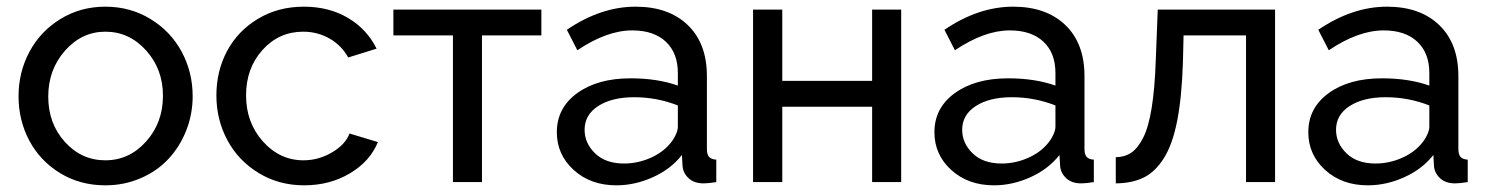

<svg xmlns="http://www.w3.org/2000/svg" viewBox="-20 -551 4503 581"><path d="M298.8 -530.8Q374.5 -530.8 435.5 -493.4Q496.6 -456.1 529.8 -394.3Q563 -332.5 563 -259.8Q563 -205.6 543.7 -156.5Q524.4 -107.4 490.2 -70.6Q456.1 -33.7 406.2 -12Q356.4 9.8 298.8 9.8Q222.2 9.8 161.6 -27.3Q101.1 -64.5 68.6 -125.7Q36.1 -187 36.1 -259.8Q36.1 -332.5 69.1 -394.3Q102.1 -456.1 162.8 -493.4Q223.6 -530.8 298.8 -530.8ZM473.1 -261.2Q473.1 -341.8 422.1 -398.4Q371.1 -455.1 298.8 -455.1Q227.5 -455.1 176.8 -397.7Q126 -340.3 126 -258.8Q126 -177.2 176.3 -121.6Q226.6 -65.9 298.8 -65.9Q371.1 -65.9 422.1 -122.8Q473.1 -179.7 473.1 -261.2Z M900.4 9.8Q823.7 9.8 762.5 -27.6Q701.2 -64.9 668 -127Q634.8 -189 634.8 -262.2Q634.8 -335.9 667.2 -396.7Q699.7 -457.5 760.7 -494.1Q821.8 -530.8 899.4 -530.8Q975.6 -530.8 1033 -496.8Q1090.3 -462.9 1119.6 -403.8L1033.7 -377Q1013.7 -413.6 977.3 -434.3Q940.9 -455.1 897.5 -455.1Q824.2 -455.1 774.4 -399.9Q724.6 -344.7 724.6 -262.2Q724.6 -180.2 775.6 -123Q826.7 -65.9 898.4 -65.9Q943.8 -65.9 984.6 -89.8Q1025.4 -113.8 1037.6 -147L1123.5 -121.1Q1100.1 -63 1039.1 -26.6Q978 9.8 900.4 9.8Z M1350.6 0V-443.8H1170.4V-522H1618.2V-443.8H1438.5V0Z M1665 -150.9Q1665 -224.6 1726.8 -269.3Q1788.6 -314 1888.2 -314Q1969.2 -314 2031.2 -292V-330.1Q2031.2 -390.6 1994.9 -424.8Q1958.5 -459 1893.1 -459Q1816.4 -459 1727.1 -398.9L1695.3 -460.9Q1798.3 -530.8 1903.3 -530.8Q2003.4 -530.8 2061.3 -475.1Q2119.1 -419.4 2119.1 -320.8V-100.1Q2119.1 -83.5 2125.7 -76.2Q2132.3 -68.8 2147.5 -67.9V0Q2123.5 3.9 2109.4 3.9Q2080.1 3.9 2063.5 -12Q2046.9 -27.8 2045.4 -48.8L2043.5 -82Q2009.8 -39.1 1955.3 -14.6Q1900.9 9.8 1845.2 9.8Q1767.1 9.8 1716.1 -36.6Q1665 -83 1665 -150.9ZM2005.4 -113.8Q2017.1 -127 2024.2 -141.8Q2031.2 -156.7 2031.2 -167V-231.9Q1967.8 -256.8 1899.4 -256.8Q1831.5 -256.8 1790.3 -230.2Q1749 -203.6 1749 -158.2Q1749 -117.7 1780.8 -86.9Q1812.5 -56.2 1868.2 -56.2Q1908.2 -56.2 1945.6 -72Q1982.9 -87.9 2005.4 -113.8Z M2258.8 0V-522H2347.2V-306.2H2619.1V-522H2707V0H2619.1V-228H2347.2V0Z M2807.6 -150.9Q2807.6 -224.6 2869.4 -269.3Q2931.2 -314 3030.8 -314Q3111.8 -314 3173.8 -292V-330.1Q3173.8 -390.6 3137.5 -424.8Q3101.1 -459 3035.6 -459Q2959 -459 2869.6 -398.9L2837.9 -460.9Q2940.9 -530.8 3045.9 -530.8Q3146 -530.8 3203.9 -475.1Q3261.7 -419.4 3261.7 -320.8V-100.1Q3261.7 -83.5 3268.3 -76.2Q3274.9 -68.8 3290 -67.9V0Q3266.1 3.9 3252 3.9Q3222.7 3.9 3206.1 -12Q3189.5 -27.8 3188 -48.8L3186 -82Q3152.3 -39.1 3097.9 -14.6Q3043.5 9.8 2987.8 9.8Q2909.7 9.8 2858.6 -36.6Q2807.6 -83 2807.6 -150.9ZM3147.9 -113.8Q3159.7 -127 3166.7 -141.8Q3173.8 -156.7 3173.8 -167V-231.9Q3110.4 -256.8 3042 -256.8Q2974.1 -256.8 2932.9 -230.2Q2891.6 -203.6 2891.6 -158.2Q2891.6 -117.7 2923.3 -86.9Q2955.1 -56.2 3010.7 -56.2Q3050.8 -56.2 3088.1 -72Q3125.5 -87.9 3147.9 -113.8Z M3356.4 3.9V-75.2Q3383.3 -75.7 3403.1 -88.9Q3422.9 -102.1 3439.2 -134Q3455.6 -166 3465.1 -225.1Q3474.6 -284.2 3477.5 -371.1L3483.4 -522H3838.4V0H3750.5V-443.8H3561.5L3559.6 -362.8Q3556.2 -256.8 3542.2 -185.5Q3528.3 -114.3 3502.2 -72.8Q3476.1 -31.2 3441.2 -13.9Q3406.2 3.4 3356.4 3.9Z M3939 -150.9Q3939 -224.6 4000.7 -269.3Q4062.5 -314 4162.1 -314Q4243.2 -314 4305.2 -292V-330.1Q4305.2 -390.6 4268.8 -424.8Q4232.4 -459 4167 -459Q4090.3 -459 4001 -398.9L3969.2 -460.9Q4072.3 -530.8 4177.2 -530.8Q4277.3 -530.8 4335.2 -475.1Q4393.1 -419.4 4393.1 -320.8V-100.1Q4393.1 -83.5 4399.7 -76.2Q4406.2 -68.8 4421.4 -67.9V0Q4397.5 3.9 4383.3 3.9Q4354 3.9 4337.4 -12Q4320.8 -27.8 4319.3 -48.8L4317.4 -82Q4283.7 -39.1 4229.2 -14.6Q4174.8 9.8 4119.1 9.8Q4041 9.8 3990 -36.6Q3939 -83 3939 -150.9ZM4279.3 -113.8Q4291 -127 4298.1 -141.8Q4305.2 -156.7 4305.2 -167V-231.9Q4241.7 -256.8 4173.3 -256.8Q4105.5 -256.8 4064.2 -230.2Q4022.9 -203.6 4022.9 -158.2Q4022.9 -117.7 4054.7 -86.9Q4086.4 -56.2 4142.1 -56.2Q4182.1 -56.2 4219.5 -72Q4256.8 -87.9 4279.3 -113.8Z"/></svg>

Font: Rawline Medium
Style: Regular
Weight: 500
Designer: Matt McInerney, Pablo Impallari, Rodrigo Fuenzalida
Foundry: Matt McInerney, Pablo Impallari, Rodrigo Fuenzalida
Version: Version 4.020;PS 004.020;hotconv 1.0.88;makeotf.lib2.5.64775